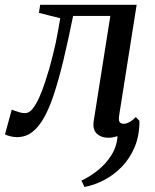

<svg xmlns="http://www.w3.org/2000/svg" viewBox="-52 -552 632 784"><path d="M293 211.5 280.5 185.5Q316 169 348.8 142.5Q381.5 116 403.2 81Q425 46 428 4Q419.5 6.5 410 8.5Q400.5 10.5 391.5 10.5Q360.5 10.5 342.8 -6.8Q325 -24 331 -60L398.5 -487H246.5Q226 -385 206.8 -305.2Q187.5 -225.5 168.2 -167.2Q149 -109 127.5 -71Q106 -33 79.2 -12.5Q52.5 8 17 8Q3.5 8 -12.5 3.8Q-28.5 -0.5 -31.5 -3.5L-4 -104.5Q-1 -103 8.2 -99.5Q17.5 -96 29 -93Q40.5 -90 50 -90Q67.5 -90 82 -108.8Q96.5 -127.5 109 -156Q121.5 -184.5 131.8 -215.8Q142 -247 149.5 -272.5Q157.5 -302 164 -328Q170.5 -354 175.8 -378.2Q181 -402.5 185.2 -427Q189.5 -451.5 194 -477.5L107 -499.5L112 -532.5H506L434.5 -80.5Q431.5 -61 436.5 -53.8Q441.5 -46.5 453 -46.5Q464 -46.5 477 -53.8Q490 -61 502.5 -74L517.5 -58.5Q517.5 2 497.8 48.8Q478 95.5 445.2 129.2Q412.5 163 372.8 183.5Q333 204 293 211.5Z"/></svg>

Font: Merriweather 72pt
Style: Italic
Weight: 400
Italic angle: -7.8°
Version: Version 2.101